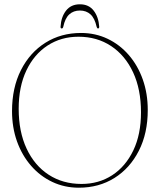

<svg xmlns="http://www.w3.org/2000/svg" viewBox="-20 -863 744 894"><path d="M357 -709.5Q424 -709.5 480.8 -682.5Q537.5 -655.5 579.5 -607Q621.5 -558.5 644.8 -493Q668 -427.5 668 -351Q668 -242.5 626.5 -161Q585 -79.5 512.8 -34.2Q440.5 11 347 11Q280.5 11 223.8 -15.8Q167 -42.5 124.8 -91Q82.5 -139.5 59.2 -204.5Q36 -269.5 36 -345.5Q36 -454.5 77.5 -536.5Q119 -618.5 191.5 -664Q264 -709.5 357 -709.5ZM636.5 -340Q636.5 -447 599.8 -526Q563 -605 497.5 -648.5Q432 -692 345.5 -692Q264.5 -692 201.5 -651Q138.5 -610 102.8 -534.8Q67 -459.5 67 -356.5Q67 -250 103.8 -171.2Q140.5 -92.5 206.5 -49.5Q272.5 -6.5 359.5 -6.5Q440 -6.5 502.5 -47.2Q565 -88 600.8 -162.8Q636.5 -237.5 636.5 -340ZM352 -814Q322.5 -814 302.8 -796.2Q283 -778.5 274.5 -738Q272.5 -730.5 267.5 -730.5Q261.5 -730.5 262 -738.5Q264.5 -784 287.5 -813.5Q310.5 -843 352 -843Q393.5 -843 416.2 -813.5Q439 -784 442 -738.5Q442 -730.5 436.5 -730.5Q432 -730.5 430 -738Q421 -778.5 401.2 -796.2Q381.5 -814 352 -814Z"/></svg>

Font: Fraunces 144pt Soft Thin
Style: Regular
Weight: 100
Version: Version 1.000;[0bf87f6ff]